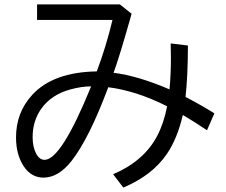

<svg xmlns="http://www.w3.org/2000/svg" viewBox="-20 -787 1020 865"><path d="M147 -767.1H520L572.8 -725.1L567.4 -705.6Q519 -534.2 491.7 -459Q602.1 -445.3 743.7 -384.3Q750 -453.1 750 -524.4Q750 -550.8 749 -591.3L826.7 -582Q826.2 -443.8 815.9 -350.1Q877.4 -318.8 945.8 -276.4L912.6 -200.2Q853 -240.2 803.7 -269Q778.8 -162.1 731.4 -92.8Q666 2.9 535.6 58.1L489.7 -2Q628.9 -61.5 688.5 -175.3Q717.8 -231 732.9 -308.1Q596.2 -377.4 467.8 -394Q382.8 -166 303.2 -63Q243.7 13.2 175.8 13.2Q120.6 13.2 86.4 -38.6Q52.2 -90.8 52.2 -168Q52.2 -280.3 125.5 -359.9Q220.2 -462.4 416 -465.3Q458 -576.7 486.8 -697.3H147ZM390.6 -397.9Q347.2 -397.9 295.9 -383.8Q210 -359.9 165 -295.9Q127 -241.2 127 -168.9Q127 -125 143.1 -94.7Q157.7 -66.9 180.7 -66.9Q255.9 -66.9 390.6 -397.9Z"/></svg>

Font: BIZ UDPGothic
Style: Regular
Weight: 400
Designer: TypeBank Co., Ltd.
Foundry: Morisawa Inc.
Version: Version 1.051